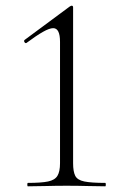

<svg xmlns="http://www.w3.org/2000/svg" viewBox="-20 -655 431 675"><path d="M78 0Q76 0 76 -6Q76 -12 78 -12Q125 -12 149 -17Q173 -22 182 -37Q191 -52 191 -81V-508Q191 -556 167 -556Q154 -556 131 -543Q108 -530 73 -504Q69 -502 66 -507Q63 -512 67 -515L225 -632Q230 -635 232 -635Q237 -635 237 -629V-81Q237 -52 244.5 -37Q252 -22 276.5 -17Q301 -12 350 -12Q352 -12 352 -6Q352 0 350 0Q322 0 288 -1Q254 -2 214 -2Q176 -2 141.5 -1Q107 0 78 0Z"/></svg>

Font: Cormorant Infant Light Light
Style: Regular
Weight: 300
Version: Version 4.001